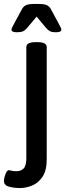

<svg xmlns="http://www.w3.org/2000/svg" viewBox="-41 -738 337 970"><path d="M45 -575Q17 -575 17 -588Q17 -593 20.5 -599.5Q24 -606 29 -616L70 -692Q77 -705 89.5 -711.5Q102 -718 133 -718H153Q184 -718 196.5 -711.5Q209 -705 216 -692L257 -616Q262 -606 265.5 -599.5Q269 -593 269 -588Q269 -575 241 -575Q222 -575 212 -580Q202 -585 190 -599L144 -654L98 -599Q86 -585 75.5 -580Q65 -575 45 -575ZM61 212Q29 212 4 205Q-21 198 -21 176Q-21 169 -18 156.5Q-15 144 -9.5 133Q-4 122 4 122Q10 122 17.5 124.5Q25 127 43 127Q64 127 78 113.5Q92 100 92 62V-500Q92 -525 138 -525H149Q195 -525 195 -500V67Q195 124 173.5 155.5Q152 187 121 199.5Q90 212 61 212Z"/></svg>

Font: Asap Medium
Style: Regular
Weight: 500
Designer: Pablo Cosgaya
Foundry: Omnibus-Type
Version: Version 3.001; ttfautohint (v1.8.3)